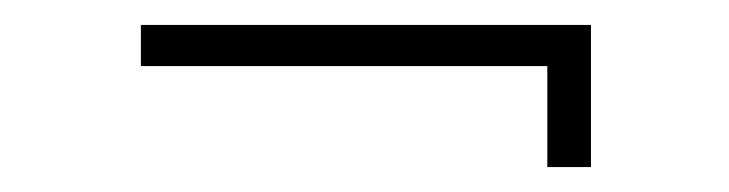

<svg xmlns="http://www.w3.org/2000/svg" viewBox="-20 -274 585 154"><path d="M93 -254H454V-140H419V-221H93Z"/></svg>

Font: Josefin Sans Thin ExtraLight
Style: Regular
Weight: 250
Version: Version 2.001